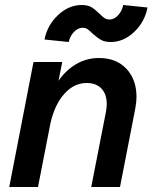

<svg xmlns="http://www.w3.org/2000/svg" viewBox="-20 -748 610 768"><path d="M407 -332Q407 -371 386 -393.5Q365 -416 327 -416Q276 -416 237.5 -373Q199 -330 182 -256L132 0H17L114 -500H229L214 -425Q244 -468 285.5 -492Q327 -516 376 -516Q445 -516 485.5 -473Q526 -430 526 -360Q526 -340 521 -313L460 0H345L404 -302Q407 -319 407 -332ZM307 -728Q331 -728 346 -719Q361 -710 378 -693Q390 -681 398.5 -675.5Q407 -670 418 -670Q437 -670 452.5 -687Q468 -704 473 -728L570 -718Q559 -660 516.5 -620Q474 -580 423 -580Q399 -580 384 -588.5Q369 -597 350 -614Q338 -626 330 -631.5Q322 -637 311 -637Q292 -637 276 -620.5Q260 -604 255 -580L158 -590Q169 -647 212 -687.5Q255 -728 307 -728Z"/></svg>

Font: MedMera Sans Semibold
Style: Italic
Weight: 600
Italic angle: -11°
Designer: Kasper Nordkvist
Foundry: UNCUT.wtf
Version: Version 1.300